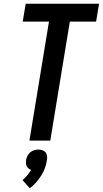

<svg xmlns="http://www.w3.org/2000/svg" viewBox="-20 -755 552 1031"><path d="M138 0 243 -639H102L118 -735H512L496 -639H355L250 0ZM140 256 101 212Q114 201 126 187Q138 173 147 157Q139 155 133 149.5Q127 144 123.5 137Q120 130 119.5 121.5Q119 113 120 104Q122 93 127.5 82Q133 71 142.5 63Q152 55 163.5 51.5Q175 48 186 48Q197 48 207.5 51.5Q218 55 224.5 63Q231 71 232.5 82Q234 93 232 104Q229 126 221.5 147Q214 168 201.5 187.5Q189 207 174 224.5Q159 242 140 256Z"/></svg>

Font: Iosevka Term Curly
Style: Bold Italic
Weight: 700
Italic angle: -9°
Designer: Belleve Invis
Foundry: Belleve Invis
Version: Version 32.3.0